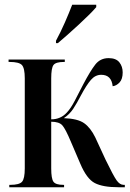

<svg xmlns="http://www.w3.org/2000/svg" viewBox="-20 -786 544 806"><path d="M215 -605H223Q260 -636 311 -683Q362 -730 384 -756V-766H283Q270 -732 252.5 -692Q235 -652 215 -615ZM19 0H249V-10H246Q214 -10 204.5 -23Q195 -36 195 -79V-275Q228 -275 241.5 -260Q255 -245 278 -190L317 -99Q344 -35 378 -17.5Q412 0 477 0H504V-10H499Q483 -10 469.5 -29Q456 -48 423 -116L380 -209Q360 -250 333 -269Q306 -288 248 -290Q272 -306 287.5 -329.5Q303 -353 320 -386Q343 -429 361.5 -450.5Q380 -472 405 -472Q448 -472 453 -424Q469 -426 482 -440Q495 -454 495 -482Q495 -507 481 -524.5Q467 -542 436 -542Q401 -542 380 -515Q359 -488 330 -433Q309 -392 293 -361.5Q277 -331 261 -314Q235 -285 195 -285V-457Q195 -500 204.5 -513Q214 -526 249 -526H252V-536H16V-526H20Q60 -526 72 -513Q84 -500 84 -457V-79Q84 -36 72.5 -23Q61 -10 23 -10H19Z"/></svg>

Font: Noto Serif Display Condensed Semi
Style: Regular
Weight: 600
Width: 3
Designer: Monotype Design Team
Foundry: Monotype Imaging Inc.
Version: Version 1.900